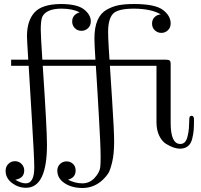

<svg xmlns="http://www.w3.org/2000/svg" viewBox="-20 -726 998 952"><path d="M7.8 121.1Q7.8 100.1 21.5 86.7Q35.2 73.2 54.2 73.2Q73.2 73.2 86.7 86.7Q100.1 100.1 100.1 119.1Q100.1 157.2 57.1 165V166Q85 183.1 107.9 183.1Q149.9 183.1 149.9 104Q149.9 52.2 136.5 -161.9Q123 -376 122.1 -399.9H35.2V-430.2H120.1Q119.1 -443.4 117.7 -469.7Q116.2 -496.1 115 -515.6Q113.8 -535.2 113.8 -546.9Q113.8 -622.1 150.4 -663.6Q187 -705.1 280.8 -706.1Q362.8 -706.1 396.5 -679.4Q430.2 -652.8 430.2 -620.1Q430.2 -599.1 416.5 -586.2Q402.8 -573.2 383.8 -573.2Q363.8 -573.2 350.8 -586.7Q337.9 -600.1 337.9 -619.1Q337.9 -653.3 375 -665Q338.9 -683.1 285.2 -683.1Q210 -683.1 189.9 -643.1Q182.1 -625 182.1 -579.1Q182.1 -550.3 189.9 -430.2H453.1Q448.2 -508.3 448.2 -535.2Q448.2 -590.3 463.6 -625.7Q479 -661.1 509 -678Q539.1 -694.8 569.6 -700.4Q600.1 -706.1 644 -706.1Q749 -706.1 787.6 -677Q826.2 -647.9 826.2 -609.9Q826.2 -588.9 812.5 -575.9Q798.8 -563 780 -563Q761.2 -563 747.6 -575.9Q733.9 -588.9 733.9 -608.9Q733.9 -627.9 745.8 -640.4Q757.8 -652.8 776.9 -654.8Q730 -682.6 644 -683.1Q562 -683.1 539.1 -656.5Q516.1 -629.9 516.1 -567.9Q516.1 -541 519 -491.5Q522 -441.9 522.9 -430.2H800.8Q816.9 -430.2 821.5 -425.5Q826.2 -420.9 826.2 -410.2V-116.2Q826.2 -12.2 874 -12.2Q898.9 -12.2 908 -42.7Q917 -73.2 917.5 -108.6Q918 -144 920.9 -147.9Q924.8 -151.9 930.4 -151.9Q936 -151.9 939 -147Q941.9 -143.1 941.9 -132.8Q941.9 -100.6 940.4 -81.3Q939 -62 932.9 -37.6Q926.8 -13.2 911.4 -1Q896 11.2 872.1 11.2Q857.9 11.2 841.1 5.6Q824.2 0 803.7 -12.5Q783.2 -24.9 769.5 -53Q755.9 -81.1 755.9 -120.1V-399.9H524.9Q525.9 -382.8 535.9 -230Q545.9 -77.1 545.9 -23.9Q545.9 36.1 536.4 76.7Q526.9 117.2 517.3 132.6Q507.8 147.9 491.2 164.1Q447.3 206.1 389.2 206.1Q335.9 206.1 300 182.1Q264.2 158.2 264.2 120.1Q264.2 100.1 277.6 87.2Q291 74.2 310.1 74.2Q329.1 74.2 342 86.7Q355 99.1 355 119.1Q355 155.3 316.9 165Q353 183.1 388.2 183.1Q424.3 183.1 449.2 156Q474.1 128.9 477.1 103Q479 85.9 479 50.8Q479 23.9 476.6 -30Q474.1 -84 470.5 -145Q466.8 -206.1 463.9 -260Q460.9 -314 458 -356Q455.1 -397.9 455.1 -399.9H191.9Q212.9 -86.9 212.9 -8.8Q212.9 205.1 108.9 205.1Q70.8 205.1 39.3 181.2Q7.8 157.2 7.8 121.1Z"/></svg>

Font: CMU Serif Upright Italic
Style: UprightItalic
Weight: 500
Version: Version 0.7.0